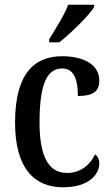

<svg xmlns="http://www.w3.org/2000/svg" viewBox="-20 -786 476 816"><path d="M189 -619V-606H232C283 -646 359 -721 380 -756V-766H270C253 -721 217 -665 189 -619ZM248 10C359 10 402 -46 402 -91C402 -110 395 -122 384 -130C364 -87 324 -51 265 -51C184 -51 148 -125 148 -266C148 -443 186 -495 245 -495C297 -495 311 -442 311 -378C378 -378 402 -399 402 -444C402 -508 341 -547 244 -547C131 -547 44 -480 44 -265C44 -68 128 10 248 10Z"/></svg>

Font: Noto Serif Condensed Medium
Style: Regular
Weight: 500
Width: 3
Designer: Monotype Design Team
Foundry: Monotype Imaging Inc.
Version: Version 2.015